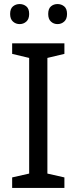

<svg xmlns="http://www.w3.org/2000/svg" viewBox="-20 -928 379 948"><path d="M298 0H40V-52L124 -71V-642L40 -662V-714H298V-662L214 -642V-71L298 -52ZM30 -859Q30 -885 44 -896.5Q58 -908 77 -908Q96 -908 110 -896.5Q124 -885 124 -859Q124 -834 110 -821.5Q96 -809 77 -809Q58 -809 44 -821.5Q30 -834 30 -859ZM218 -859Q218 -885 231.5 -896.5Q245 -908 264 -908Q283 -908 297 -896.5Q311 -885 311 -859Q311 -834 297 -821.5Q283 -809 264 -809Q245 -809 231.5 -821.5Q218 -834 218 -859Z"/></svg>

Font: Noto Sans Tagbanwa
Style: Regular
Weight: 400
Designer: Monotype Design Team
Foundry: Monotype Imaging Inc.
Version: Version 2.001; ttfautohint (v1.8.4.7-5d5b)